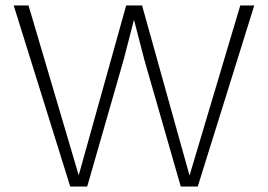

<svg xmlns="http://www.w3.org/2000/svg" viewBox="-20 -680 977 700"><path d="M298 0H236L30 -660H84L267 -41L440 -660H498L671 -40L856 -660H907L701 0H639L506 -463L469 -606H468L431 -463Z"/></svg>

Font: Work Sans Light
Style: Regular
Weight: 300
Designer: Wei Huang
Foundry: Wei Huang
Version: Version 1.500